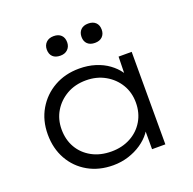

<svg xmlns="http://www.w3.org/2000/svg" viewBox="-131 -875 1023 1018"><g transform="rotate(-20 380.0 -366.0)"><path d="M340 10Q260 10 198.5 -25Q137 -60 102.5 -121.5Q68 -183 68 -262Q68 -341 104 -402.5Q140 -464 202 -499Q264 -534 343 -534Q392 -534 433.5 -521Q475 -508 506.5 -485Q538 -462 558 -433.5Q578 -405 583 -375L559 -382L562 -522H636V0H561V-136L581 -147Q575 -117 554 -89Q533 -61 500 -38.5Q467 -16 426 -3Q385 10 340 10ZM356 -62Q416 -62 463.5 -87.5Q511 -113 538 -158.5Q565 -204 565 -262Q565 -319 538 -364Q511 -409 463.5 -436Q416 -463 356 -463Q294 -463 247 -436Q200 -409 173 -364Q146 -319 146 -262Q146 -204 172 -159Q198 -114 245.5 -88Q293 -62 356 -62ZM470 -633Q443 -633 428 -647.5Q413 -662 413 -687Q413 -712 428 -727Q443 -742 470 -742Q497 -742 512 -727.5Q527 -713 527 -687Q527 -663 512 -648Q497 -633 470 -633ZM275 -632Q247 -632 232 -646.5Q217 -661 217 -687Q217 -711 232.5 -726.5Q248 -742 275 -742Q302 -742 317 -727.5Q332 -713 332 -687Q332 -663 316.5 -647.5Q301 -632 275 -632Z"/></g></svg>

Font: Lexend Exa Light
Style: Regular
Weight: 300
Designer: Bonnie Shaver-Troup, Thomas Jockin
Foundry: Lexend
Version: Version 1.007